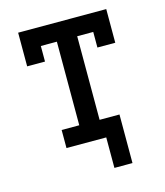

<svg xmlns="http://www.w3.org/2000/svg" viewBox="-102 -608 704 821"><g transform="rotate(-15 250.0 -197.5)"><path d="M303 135V0H127V-80H205V-450H134V-381H55V-530H445V-381H366V-450H295V-80H383V135Z"/></g></svg>

Font: Iosevka Slab Medium
Style: Regular
Weight: 500
Monospace: yes
Designer: Belleve Invis
Foundry: Belleve Invis
Version: Version 11.1.1; ttfautohint (v1.8.3)